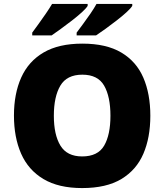

<svg xmlns="http://www.w3.org/2000/svg" viewBox="-20 -947 837 977"><path d="M745 -358Q745 -247 709.5 -164.5Q674 -82 597.5 -36Q521 10 398 10Q278 10 201 -36Q124 -82 87.5 -165Q51 -248 51 -359Q51 -470 88 -552.5Q125 -635 202 -680Q279 -725 399 -725Q521 -725 597.5 -679.5Q674 -634 709.5 -551.5Q745 -469 745 -358ZM254 -358Q254 -261 287.5 -206Q321 -151 398 -151Q478 -151 510 -206Q542 -261 542 -358Q542 -455 510 -511Q478 -567 399 -567Q320 -567 287 -511Q254 -455 254 -358ZM653 -917Q645 -904 623 -884Q601 -864 572.5 -842Q544 -820 516.5 -800Q489 -780 469 -767H370V-781Q384 -800 403 -825.5Q422 -851 440.5 -878Q459 -905 471 -927H653ZM426 -917Q418 -904 396 -884Q374 -864 345.5 -842Q317 -820 289.5 -800Q262 -780 243 -767H144V-781Q158 -800 176.5 -825.5Q195 -851 213.5 -878Q232 -905 245 -927H426Z"/></svg>

Font: Noto Sans Khmer UI Black
Style: Regular
Weight: 900
Designer: Danh Hong and the Monotype Design Team
Foundry: Monotype Imaging Inc.
Version: Version 2.002; ttfautohint (v1.8.4.7-5d5b)